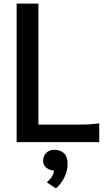

<svg xmlns="http://www.w3.org/2000/svg" viewBox="-20 -790 614 1067"><path d="M72.5 0V-770H193.5V-97.5H412.5Q445 -97.5 469 -98.5Q493 -99.5 531.5 -104.5V0ZM291 257 240.5 223.5Q253.5 211.5 265.2 196.2Q277 181 280.5 157.5Q258 157.5 238.8 143.2Q219.5 129 219.5 103.5Q219.5 78 236.2 60.2Q253 42.5 283 42.5Q316 42.5 335.8 61.8Q355.5 81 355.5 118Q355.5 160 337.8 195.8Q320 231.5 291 257Z"/></svg>

Font: Junction SemiBold
Style: Regular
Weight: 600
Designer: Caroline Hadilaksono
Foundry: Caroline Hadilaksono, Tyler Finck, The League of Moveable Type
Version: Version 2.000; ttfautohint (v1.8.3)